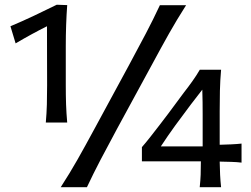

<svg xmlns="http://www.w3.org/2000/svg" viewBox="-20 -778 1045 798"><path d="M170.4 -268.6Q173.8 -307.6 174.8 -343.8Q175.8 -379.9 175.8 -424.3Q175.8 -485.4 175.5 -546.9Q175.3 -608.4 175.3 -668.9Q145 -653.8 112.3 -636Q79.6 -618.2 44.9 -597.7L23.4 -668.9Q73.2 -689.9 120.8 -712.4Q168.5 -734.9 215.8 -758.3L259.3 -756.8Q253.4 -674.8 253.4 -585.9V-424.3Q253.4 -379.9 254.6 -343.8Q255.9 -307.6 259.3 -268.6ZM232.4 0Q270 -58.1 302 -114.5Q334 -170.9 373 -243.2L515.6 -506.3Q556.2 -581.5 586.2 -638.7Q616.2 -695.8 644.5 -756.3H753.4Q714.8 -695.8 682.6 -638.7Q650.4 -581.5 609.9 -506.3L466.8 -243.2Q427.7 -170.9 398.2 -114.5Q368.7 -58.1 341.3 0ZM893.1 -106.4Q893.6 -76.2 894.8 -51.8Q896 -27.3 898.9 0H810.1Q813 -27.3 814 -52Q814.9 -76.7 814.9 -107.4H569.8V-166.5Q584 -182.6 603.3 -207Q622.6 -231.4 642.8 -257.8Q663.1 -284.2 679.7 -306.2L744.1 -393.1Q762.2 -416 779.5 -440.4Q796.9 -464.8 810.5 -488.3H898.9Q895 -443.4 894 -400.6Q893.1 -357.9 893.1 -315.4V-176.3Q916 -176.8 940.9 -178Q965.8 -179.2 983.9 -181.2V-102.1Q965.8 -104.5 940.9 -105.2Q916 -106 893.1 -106.4ZM648.4 -169.4H822.3V-301.8Q822.3 -327.6 822 -353.5Q821.8 -379.4 820.8 -405.3L772.9 -343.3Q740.2 -300.3 708.5 -256.6Q676.8 -212.9 648.4 -169.4Z"/></svg>

Font: Pinar-FD Medium
Style: Regular
Weight: 500
Designer: Amin Abedi
Version: Version 3.000